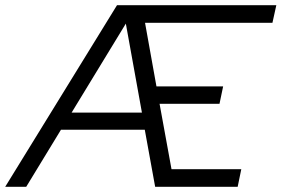

<svg xmlns="http://www.w3.org/2000/svg" viewBox="-69 -720 1085 740"><path d="M-49 0 382 -700H996L981 -632H490L534 -387H791L777 -320H546L592 -68H861L847 0H529L489 -220H166L32 0ZM207 -286H478L416 -629Z"/></svg>

Font: Red Hat Display
Style: Italic
Weight: 300
Italic angle: -12°
Designer: Pentagram, MCKL
Foundry: Pentagram, MCKL
Version: Version 1.023